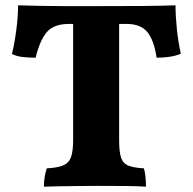

<svg xmlns="http://www.w3.org/2000/svg" viewBox="-20 -699 725 722"><path d="M240 -609Q181 -609 155 -577Q129 -545 114 -482Q90 -482 66.5 -484.5Q43 -487 25 -496Q35 -537 41.5 -588Q48 -639 48 -679Q86 -678 127 -677Q168 -676 220.5 -676Q273 -676 346 -676Q445 -676 514 -676.5Q583 -677 640 -679Q640 -639 645 -590.5Q650 -542 660 -497Q625 -482 569 -482Q559 -548 534 -578.5Q509 -609 456 -609H428V-172Q428 -129 435 -107Q442 -85 462 -76.5Q482 -68 521 -66Q525 -54 527 -34.5Q529 -15 529 3Q501 1 453.5 0.5Q406 0 351 0Q314 0 274.5 0.5Q235 1 200.5 1.5Q166 2 145 3Q145 -14 148 -33.5Q151 -53 156 -66Q195 -68 216.5 -76.5Q238 -85 246.5 -107Q255 -129 255 -172V-609Z"/></svg>

Font: Vollkorn ExtraBold
Style: Regular
Weight: 800
Designer: Friedrich Althausen
Foundry: Friedrich Althausen
Version: Version 5.000; ttfautohint (v1.8.3)